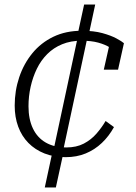

<svg xmlns="http://www.w3.org/2000/svg" viewBox="-20 -683 600 849"><path d="M270 12Q218 12 176.5 -4.5Q135 -21 105.5 -51Q76 -81 60.5 -123Q45 -165 45 -216Q45 -282 65 -341.5Q85 -401 123 -447.5Q161 -494 216 -520.5Q271 -547 342 -547Q395 -547 433 -536.5Q471 -526 495 -513Q519 -500 528 -492L502 -375H439L466 -495Q477 -491 484 -485Q491 -479 494 -471.5Q497 -464 497.5 -457.5Q498 -451 496 -446Q485 -461 465 -473.5Q445 -486 414.5 -494.5Q384 -503 340 -503Q293 -503 255 -487.5Q217 -472 189 -444Q161 -416 143 -379Q125 -342 115.5 -299.5Q106 -257 106 -213Q106 -156 125.5 -115Q145 -74 182.5 -52.5Q220 -31 273 -31Q318 -31 350.5 -48Q383 -65 406.5 -92Q430 -119 447 -148L484 -121Q462 -81 430.5 -51Q399 -21 359 -4.5Q319 12 270 12ZM178 146 211 -7 217 -21 323 -515 322 -525 352 -663H401L372 -528L366 -515L260 -21L261 -10L227 146Z"/></svg>

Font: Roboto Serif 20pt ExtraLight
Style: Italic
Weight: 250
Italic angle: -10°
Version: Version 1.007